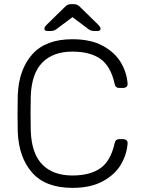

<svg xmlns="http://www.w3.org/2000/svg" viewBox="-20 -900 691 930"><path d="M65 0ZM331 -50Q416 -50 466 -85Q516 -120 535 -205Q539 -226 557 -226H577Q586 -226 592.5 -220.5Q599 -215 598 -206Q595 -154 566.5 -104.5Q538 -55 479 -22.5Q420 10 331 10Q201 10 136 -63.5Q71 -137 66 -261Q65 -288 65 -349Q65 -411 66 -439Q71 -563 136 -636.5Q201 -710 331 -710Q420 -710 479 -677.5Q538 -645 566.5 -595.5Q595 -546 598 -494V-492Q598 -484 592 -479Q586 -474 577 -474H557Q539 -474 535 -495Q516 -580 466 -615Q416 -650 331 -650Q237 -650 185 -597Q133 -544 129 -434Q128 -407 128 -351Q128 -295 129 -266Q133 -156 185 -103Q237 -50 331 -50ZM368 -866 455 -781Q467 -769 467 -761Q467 -750 453 -750H436Q429 -750 422 -752Q415 -754 411 -757L331 -817L251 -757Q247 -754 240 -752Q233 -750 226 -750H209Q195 -750 195 -761Q195 -769 207 -781L294 -866Q303 -875 309.5 -877.5Q316 -880 326 -880H336Q345 -880 352 -877.5Q359 -875 368 -866Z"/></svg>

Font: Hezaedrus Light
Style: Regular
Weight: 300
Designer: Hubert & Fischer
Foundry: Hubert & Fischer
Version: Version 1.10;September 3, 2019;FontCreator 11.5.0.2425 64-bi